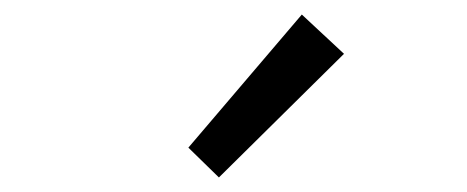

<svg xmlns="http://www.w3.org/2000/svg" viewBox="-20 -883 642 264"><path d="M281 -639 453 -809 395 -863 239 -680Z"/></svg>

Font: Noto Sans JP DemiLight
Style: Regular
Weight: 350
Designer: Ryoko NISHIZUKA 西塚涼子 (kana, bopomofo & ideographs); Paul D. Hunt (Latin, Greek & Cyrillic); Sandoll Communications 산돌커뮤니
Foundry: Adobe
Version: Version 2.004;hotconv 1.0.118;makeotfexe 2.5.65603